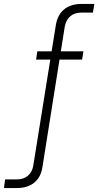

<svg xmlns="http://www.w3.org/2000/svg" viewBox="-76 -750 498 973"><path d="M107 -448 113 -490H347L340 -448ZM-56 203 -50 159H11Q44 159 66 140Q88 121 93 87L207 -623Q216 -676 249.5 -703Q283 -730 336 -730H402L395 -686H334Q301 -686 279.5 -667Q258 -648 252 -614L139 97Q131 149 97 176Q63 203 9 203Z"/></svg>

Font: MuseoModerno Thin ExtraLight
Style: Italic
Weight: 250
Italic angle: -9°
Version: Version 1.003